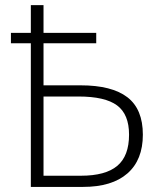

<svg xmlns="http://www.w3.org/2000/svg" viewBox="-20 -734 635 754"><path d="M22.9 -564V-605H101.1V-713.9H150.9V-605H357.9V-564H150.9V-398.9H296.9Q418.9 -398.9 480 -352.3Q541 -305.7 541 -205.1Q541 -106 480.5 -53Q419.9 0 306.2 0H101.1V-564ZM150.9 -43.9H297.9Q394.5 -43.9 440.7 -82.8Q486.8 -121.6 486.8 -205.1Q486.8 -285.2 439.7 -320.1Q392.6 -355 288.1 -355H150.9Z"/></svg>

Font: Open Sans Light
Style: Regular
Weight: 300
Foundry: Ascender Corporation
Version: Version 1.10